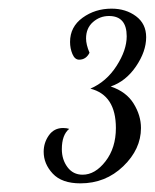

<svg xmlns="http://www.w3.org/2000/svg" viewBox="-20 -738 358 444"><path d="M273 -654Q273 -701 232 -701Q211 -701 195 -687Q179 -673 179 -649Q179 -635 187 -616Q179 -600 163 -600Q153 -600 147.5 -613Q142 -626 142 -641Q142 -676 171 -697Q200 -718 238 -718Q271 -718 294.5 -700.5Q318 -683 318 -652Q318 -619 294.5 -584.5Q271 -550 236 -538Q272 -526 289 -498.5Q306 -471 306 -442Q306 -393 265 -353.5Q224 -314 166 -314Q123 -314 102 -336.5Q81 -359 81 -387Q81 -408 93 -425Q105 -442 126 -442Q134 -442 140 -440Q123 -426 123 -393Q123 -369 136 -351.5Q149 -334 171 -334Q200 -334 224 -365Q248 -396 248 -442Q248 -518 189 -533Q226 -549 249.5 -585.5Q273 -622 273 -654Z"/></svg>

Font: Dancing Script
Style: Regular
Weight: 400
Designer: Pablo Impallari
Foundry: Pablo Impallari. www.impallari.com
Version: Version 1.002